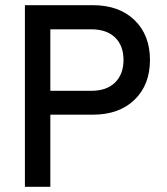

<svg xmlns="http://www.w3.org/2000/svg" viewBox="-20 -720 643 740"><path d="M456 -489Q456 -544 423.5 -575.5Q391 -607 332 -607H128V-700H338Q439 -700 498.5 -642.5Q558 -585 558 -489ZM76 0V-700H174V0ZM128 -278V-370H332Q391 -370 423.5 -402Q456 -434 456 -489H558Q558 -393 498.5 -335.5Q439 -278 338 -278Z"/></svg>

Font: Fustat SemiBold
Style: Regular
Weight: 600
Designer: Mohamed Gaber, Khaled Hosny, Laura Garcia Mut
Foundry: Kief Type Foundry, Alif Type Foundry, Hard Type Foundry
Version: Version 1.007